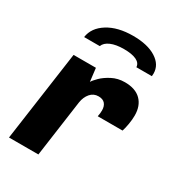

<svg xmlns="http://www.w3.org/2000/svg" viewBox="-179 -842 858 945"><g transform="rotate(30 250.5 -369.5)"><path d="M501 -403Q501 -380 496.5 -353.5Q492 -327 486 -309H345Q349 -328 349 -344Q349 -368 337 -382Q325 -396 300 -396Q272 -396 254 -375Q236 -354 231 -322L186 0H19L91 -511H218L227 -436Q233 -447 253 -467Q273 -487 305.5 -504Q338 -521 378 -521Q438 -521 469.5 -489.5Q501 -458 501 -403ZM478 -628Q478 -618 477 -613H389Q388 -636 363 -648Q338 -660 292 -660Q247 -660 218 -647.5Q189 -635 181 -613H92Q100 -669 156 -704Q212 -739 299 -739Q381 -739 429.5 -708.5Q478 -678 478 -628Z"/></g></svg>

Font: Chivo ExtraBold Italic
Style: Regular
Weight: 800
Italic angle: -8.05°
Designer: Hector Gatti
Foundry: Omnibus-Type
Version: Version 1.007